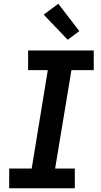

<svg xmlns="http://www.w3.org/2000/svg" viewBox="-20 -1004 540 1024"><path d="M29 0V-105H149L235 -630H130V-735H480V-630H361L274 -105H379V0ZM341 -792 213 -926 291 -984 403 -838Z"/></svg>

Font: Iosevka Slab Extrabold
Style: Italic
Weight: 800
Italic angle: -9°
Monospace: yes
Designer: Belleve Invis
Foundry: Belleve Invis
Version: Version 11.1.0; ttfautohint (v1.8.3)